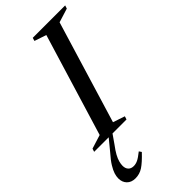

<svg xmlns="http://www.w3.org/2000/svg" viewBox="-324 -730 1045 1045"><g transform="rotate(-45 199.0 -207.0)"><path d="M242.5 -633.5 174 -656.5 179.5 -675H429L423 -656.5L342.5 -631.5L163.5 -41.5L232 -18.5L226 0H-23L-17 -18.5L63 -43.5ZM32.5 163Q32.5 183.5 43.5 195.5Q54.5 207.5 75 207.5Q90.5 207.5 106.5 200Q122.5 192.5 150.5 170L160 184Q120.5 226 93.5 243.8Q66.5 261.5 34.5 261.5Q3.5 261.5 -14.5 243.2Q-32.5 225 -32.5 195.5Q-32.5 179.5 -26.8 161.5Q-21 143.5 -6.5 119.8Q8 96 36 64.5L109 -24.5H135.5L83.5 50Q63.5 76.5 52.2 97Q41 117.5 36.8 133.8Q32.5 150 32.5 163Z"/></g></svg>

Font: Newsreader 24pt Medium
Style: Italic
Weight: 500
Italic angle: -17°
Designer: Hugues Gentile
Foundry: Production Type
Version: Version 1.003